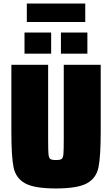

<svg xmlns="http://www.w3.org/2000/svg" viewBox="-20 -1053 631 1081"><path d="M44 -313V-688H251V-270Q251 -206 253 -185Q255 -164 263 -158Q271 -152 295 -152Q319 -152 327 -158Q335 -164 337 -185Q339 -206 339 -270V-688H547V-313Q547 -172 534.5 -111Q522 -50 469.5 -21Q417 8 295 8Q173 8 121 -21Q69 -50 56.5 -110.5Q44 -171 44 -313ZM118 -751V-870H268V-751ZM323 -751V-870H472V-751ZM131 -929V-1033H460V-929Z"/></svg>

Font: Saira Semi Condensed Black
Style: Regular
Weight: 900
Width: 4
Designer: Hector Gatti with collaboration of the Omnibus-Type team
Foundry: Omnibus-Type
Version: Version 1.001; ttfautohint (v1.8)